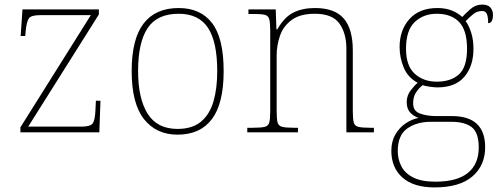

<svg xmlns="http://www.w3.org/2000/svg" viewBox="-20 -577 2187 837"><path d="M69 0V-22L376 -511H155Q116 -511 106 -497Q96 -483 92 -442L90 -420H70L78 -536H411V-514L103 -25H335Q374 -25 384 -39Q394 -53 396 -95L398 -138H418L413 0Z M754 10Q661 10 607.5 -58Q554 -126 554 -267Q554 -407 606 -474.5Q658 -542 759 -542Q854 -542 904.5 -476.5Q955 -411 955 -267Q955 -126 904 -58Q853 10 754 10ZM754 -15Q818 -15 856 -46.5Q894 -78 910.5 -134.5Q927 -191 927 -267Q927 -395 886.5 -456Q846 -517 759 -517Q665 -517 623.5 -454.5Q582 -392 582 -267Q582 -148 623.5 -81.5Q665 -15 754 -15Z M1058 0V-20H1081Q1118 -20 1134 -24Q1150 -28 1154 -43.5Q1158 -59 1158 -94V-442Q1158 -477 1154 -492.5Q1150 -508 1135.5 -512Q1121 -516 1091 -516H1063V-536H1182L1185 -449H1189Q1219 -502 1258.5 -522Q1298 -542 1353 -542Q1439 -542 1478.5 -496.5Q1518 -451 1518 -357V-94Q1518 -59 1522 -43.5Q1526 -28 1542.5 -24Q1559 -20 1595 -20H1610V0H1490V-365Q1490 -432 1459.5 -474.5Q1429 -517 1353 -517Q1288 -517 1251.5 -490Q1215 -463 1200.5 -421Q1186 -379 1186 -334V-94Q1186 -59 1190 -43.5Q1194 -28 1210.5 -24Q1227 -20 1263 -20H1279V0Z M1874 240Q1783 240 1734.5 197Q1686 154 1686 80Q1686 39 1704 8.5Q1722 -22 1749.5 -40Q1777 -58 1805 -63Q1783 -70 1768 -86.5Q1753 -103 1753 -132Q1753 -161 1771 -184Q1789 -207 1801 -216Q1758 -239 1740 -282.5Q1722 -326 1722 -372Q1722 -446 1765 -494Q1808 -542 1887 -542Q1923 -542 1950 -531Q1977 -520 1995 -503Q2009 -518 2031 -537.5Q2053 -557 2082 -557Q2107 -557 2118 -544Q2129 -531 2129 -513Q2129 -476 2108 -476Q2108 -505 2102 -517Q2096 -529 2082 -529Q2060 -529 2044.5 -516.5Q2029 -504 2010 -485Q2024 -466 2034 -435Q2044 -404 2044 -364Q2044 -289 2004.5 -242.5Q1965 -196 1887 -196Q1875 -196 1853 -199Q1831 -202 1823 -206Q1806 -193 1793.5 -174Q1781 -155 1781 -126Q1781 -93 1811 -82Q1841 -71 1881 -71H1950Q2095 -71 2095 65Q2095 144 2039.5 192Q1984 240 1874 240ZM1884 -221Q1946 -221 1981 -253Q2016 -285 2016 -365Q2016 -445 1981.5 -481Q1947 -517 1884 -517Q1826 -517 1788 -481Q1750 -445 1750 -364Q1750 -290 1788 -255.5Q1826 -221 1884 -221ZM1878 215Q1973 215 2020 176.5Q2067 138 2067 66Q2067 1 2036.5 -22.5Q2006 -46 1948 -46H1857Q1797 -46 1755.5 -17Q1714 12 1714 82Q1714 117 1729.5 147.5Q1745 178 1781 196.5Q1817 215 1878 215Z"/></svg>

Font: Noto Serif Devanagari Thin
Style: Regular
Weight: 100
Designer: Universal Thirst, Indian Type Foundry and the Monotype Design Team
Foundry: Monotype Imaging Inc.
Version: Version 2.004; ttfautohint (v1.8.4.7-5d5b)